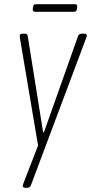

<svg xmlns="http://www.w3.org/2000/svg" viewBox="-20 -685 452 913"><path d="M102 208Q88 208 88 199Q88 195 90.5 189.5Q93 184 94 180L161 7L76 -497Q74 -505 74 -515Q74 -521 79 -523Q84 -525 91 -525H97Q111 -525 112 -513L185 -56H189L351 -513Q355 -525 370 -525H377Q393 -525 393 -515Q393 -512 390.5 -506Q388 -500 387 -497L127 196Q123 208 109 208ZM147 -629Q134 -629 136 -643L137 -651Q138 -665 150 -665H336Q349 -665 347 -651L346 -643Q344 -629 333 -629Z"/></svg>

Font: Asap Condensed Condensed Thin
Style: Italic
Weight: 100
Width: 3
Italic angle: -6°
Designer: Pablo Cosgaya
Foundry: Omnibus-Type
Version: Version 3.001; ttfautohint (v1.8.4.7-5d5b)